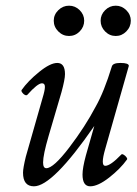

<svg xmlns="http://www.w3.org/2000/svg" viewBox="-20 -635 478 668"><path d="M167 -563Q167 -584 182.9 -599.6Q198.7 -615.2 220.2 -615.2Q241.7 -615.2 257.3 -599.6Q272.9 -584 272.9 -563Q272.9 -541.5 257.3 -525.6Q241.7 -509.8 220.2 -509.8Q198.7 -509.8 182.9 -525.6Q167 -541.5 167 -563ZM382.8 -509.8Q361.3 -509.8 345.7 -525.6Q330.1 -541.5 330.1 -563Q330.1 -584 345.7 -599.6Q361.3 -615.2 382.8 -615.2Q403.8 -615.2 419.4 -599.6Q435.1 -584 435.1 -563Q435.1 -541.5 419.4 -525.6Q403.8 -509.8 382.8 -509.8ZM98.1 13.2Q60.1 13.2 60.1 -34.2Q60.1 -49.8 69.8 -89.8L131.8 -307.1Q137.2 -327.1 136 -336.2Q134.8 -345.2 126 -345.2Q110.8 -345.2 75.2 -305.2Q71.8 -302.2 66.7 -304.7Q61.5 -307.1 57.4 -313Q53.2 -318.8 55.2 -321.8Q77.1 -353 116 -384.5Q154.8 -416 179.2 -416Q206.1 -416 206.1 -377Q206.1 -358.9 193.8 -314L148.9 -161.1Q129.9 -96.2 129.9 -69.8Q129.9 -49.8 141.1 -49.8Q166 -49.8 220.9 -121.8Q275.9 -193.8 313 -264.2Q341.8 -314.9 369.1 -403.8Q372.6 -416 398.9 -416Q428.2 -416 428.2 -405.8L346.2 -117.2Q329.1 -58.1 346.2 -58.1Q364.3 -58.1 401.9 -97.2Q404.3 -100.1 409.9 -96.9Q415.5 -93.8 419.7 -88.4Q423.8 -83 421.9 -80.1Q398.4 -47.4 359.6 -17.1Q320.8 13.2 293.9 13.2Q267.1 13.2 267.1 -27.8Q267.1 -50.8 278.8 -94.2L308.1 -196.8Q163.1 13.2 98.1 13.2Z"/></svg>

Font: Junicode SmCond
Style: Italic
Weight: 400
Width: 4
Italic angle: -11°
Designer: Peter S. Baker
Version: Version 2.206